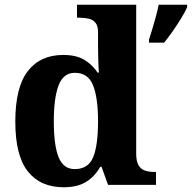

<svg xmlns="http://www.w3.org/2000/svg" viewBox="-20 -780 810 810"><path d="M248.6 10Q150.8 10 97.7 -56.5Q44.6 -123 44.6 -267Q44.6 -412 97.4 -480.1Q150.2 -548.2 246.4 -548.2Q302.2 -548.2 336.3 -527.2Q370.4 -506.2 391.8 -473.6H397.2Q395.4 -497.4 394.5 -528.8Q393.6 -560.2 393.6 -587.2V-644.2Q393.6 -671.4 382.4 -684.5Q371.2 -697.6 353 -701.5Q334.8 -705.4 312.8 -705.4H304.8V-760H554.6V-131.4Q554.6 -100.8 563.8 -84Q573 -67.2 590.2 -60.9Q607.4 -54.6 630.6 -54.6H638.2V0H435.8L408.4 -76.2H402.8Q380.4 -36 343.8 -13Q307.2 10 248.6 10ZM295.4 -66.6Q352.2 -66.6 372.9 -116.5Q393.6 -166.4 393.6 -269.2Q393.6 -367 372.7 -419.9Q351.8 -472.8 295.6 -472.8Q247.4 -472.8 227.2 -419.9Q207 -367 207 -268.2Q207 -167 227.2 -116.8Q247.4 -66.6 295.4 -66.6ZM608.6 -613Q615.2 -632.8 623 -658.9Q630.8 -685 638.1 -711.9Q645.4 -738.8 649.4 -760H769.6V-750Q760.6 -729 744.1 -702.3Q727.6 -675.6 708.7 -648.6Q689.8 -621.6 672.4 -600H608.6Z"/></svg>

Font: Noto Serif Hentaigana ExtraLight
Style: Regular
Weight: 200
Designer: Kazuhiro Yamada
Foundry: nipponia
Version: Version 1.000